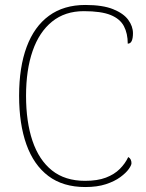

<svg xmlns="http://www.w3.org/2000/svg" viewBox="-20 -744 590 774"><path d="M324 10Q234 10 175 -34.5Q116 -79 86.5 -161.5Q57 -244 57 -358Q57 -473 87.5 -555Q118 -637 177.5 -680.5Q237 -724 324 -724Q394 -724 436 -707Q478 -690 497 -664Q516 -638 516 -610Q516 -590 511 -579Q506 -568 495 -568Q495 -609 479.5 -638.5Q464 -668 426 -683.5Q388 -699 318 -699Q242 -699 190 -657Q138 -615 111.5 -538.5Q85 -462 85 -358Q85 -253 111 -176Q137 -99 189.5 -57Q242 -15 323 -15Q373 -15 407 -28Q441 -41 463 -63Q485 -85 497 -111Q504 -107 507 -100.5Q510 -94 510 -86Q510 -78 499 -62.5Q488 -47 465 -30Q442 -13 407 -1.5Q372 10 324 10Z"/></svg>

Font: Noto Rashi Hebrew Thin
Style: Regular
Weight: 250
Version: Version 1.006